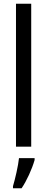

<svg xmlns="http://www.w3.org/2000/svg" viewBox="-20 -780 250 1021"><path d="M146 0V-760H65V0ZM164 71V61H81C77 101 60 174 49 210V221H95C122 181 150 120 164 71Z"/></svg>

Font: Noto Sans Arabic UI XCn
Style: Regular
Weight: 400
Width: 2
Designer: Monotype Design Team, Nadine Chahine and Nizar Qandah
Foundry: Monotype Imaging Inc.
Version: Version 2.010